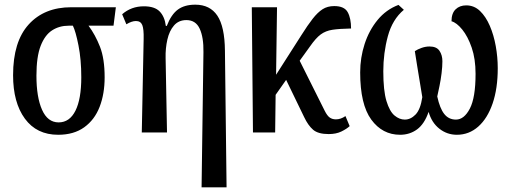

<svg xmlns="http://www.w3.org/2000/svg" viewBox="-20 -567 2197 822"><path d="M229 10Q137 10 86.5 -59Q36 -128 36 -245Q36 -389 103 -462.5Q170 -536 285 -536H476L466 -457H359Q388 -418 408 -367Q428 -316 428 -236Q428 -165 406.5 -109.5Q385 -54 340.5 -22Q296 10 229 10ZM231 -43Q278 -43 303 -93Q328 -143 328 -236Q328 -312 316 -372.5Q304 -433 292 -457H274Q234 -457 203 -437Q172 -417 154 -370.5Q136 -324 136 -243Q136 -151 160 -97Q184 -43 231 -43Z M843 235 851 -344Q852 -407 835 -444Q818 -481 778 -481Q745 -481 725 -458Q705 -435 696.5 -397.5Q688 -360 689 -319L695 0H587L595 -400Q596 -443 589 -460Q582 -477 562 -477Q544 -477 521 -463L503 -506Q542 -540 596 -540Q642 -540 663.5 -518Q685 -496 690 -456H694Q713 -505 741.5 -526Q770 -547 816 -547Q879 -547 910.5 -500Q942 -453 943 -350L950 235Z M1063 0 1058 -536H1166L1162 -247L1270 -416Q1297 -459 1318.5 -486.5Q1340 -514 1361 -527.5Q1382 -541 1411 -541Q1454 -541 1468.5 -515Q1483 -489 1483 -445Q1432 -444 1403 -439.5Q1374 -435 1353 -419.5Q1332 -404 1307 -368L1263 -307L1370 -93Q1381 -71 1392 -63.5Q1403 -56 1418 -56Q1439 -56 1459 -70L1477 -27Q1464 -15 1441.5 -4Q1419 7 1387 7Q1342 7 1320.5 -11.5Q1299 -30 1282 -66L1205 -225L1160 -161L1158 0Z M1693 10Q1617 10 1569.5 -55Q1522 -120 1522 -257Q1522 -320 1541 -378.5Q1560 -437 1596.5 -481.5Q1633 -526 1686 -546L1709 -525Q1660 -484 1640.5 -412Q1621 -340 1621 -262Q1621 -179 1634.5 -134.5Q1648 -90 1669 -72.5Q1690 -55 1713 -55Q1738 -55 1759 -76.5Q1780 -98 1788 -151Q1783 -182 1777 -218Q1771 -254 1765.5 -288Q1760 -322 1756 -348Q1768 -356 1785 -362Q1802 -368 1819 -368Q1849 -368 1861.5 -349.5Q1874 -331 1874 -305Q1874 -282 1870.5 -253.5Q1867 -225 1861.5 -198.5Q1856 -172 1852 -154Q1863 -103 1882 -79Q1901 -55 1932 -55Q1967 -55 1991.5 -102Q2016 -149 2016 -251Q2016 -315 1999.5 -363Q1983 -411 1959 -440.5Q1935 -470 1913 -476Q1913 -510 1930.5 -527Q1948 -544 1976 -544Q2010 -544 2035 -520Q2060 -496 2077 -456.5Q2094 -417 2102.5 -369.5Q2111 -322 2111 -275Q2111 -188 2089 -124Q2067 -60 2027.5 -25Q1988 10 1936 10Q1894 10 1861 -16Q1828 -42 1815 -88Q1797 -36 1765.5 -13Q1734 10 1693 10Z"/></svg>

Font: Noto Serif ExtraCondensed Medium
Style: Regular
Weight: 500
Width: 2
Designer: Monotype Design Team
Foundry: Monotype Imaging Inc.
Version: Version 2.015